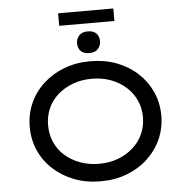

<svg xmlns="http://www.w3.org/2000/svg" viewBox="-64 -1075 1116 1147"><g transform="rotate(-5 493.5 -501.0)"><path d="M493 10Q407 10 335.5 -17.5Q264 -45 210.5 -94Q157 -143 128 -208.5Q99 -274 99 -350Q99 -426 128 -491.5Q157 -557 210.5 -606Q264 -655 335.5 -682.5Q407 -710 493 -710Q579 -710 650.5 -683Q722 -656 775.5 -606.5Q829 -557 858.5 -491.5Q888 -426 888 -350Q888 -274 858.5 -208.5Q829 -143 775.5 -93.5Q722 -44 650.5 -17Q579 10 493 10ZM493 -95Q556 -95 607.5 -114.5Q659 -134 697.5 -168.5Q736 -203 757 -249.5Q778 -296 778 -350Q778 -404 757 -450.5Q736 -497 697.5 -531.5Q659 -566 607.5 -585.5Q556 -605 493 -605Q431 -605 379 -585.5Q327 -566 288.5 -532Q250 -498 229.5 -451.5Q209 -405 209 -350Q209 -296 229.5 -249Q250 -202 288.5 -168Q327 -134 379 -114.5Q431 -95 493 -95ZM493 -759Q458 -759 441 -777Q424 -795 424 -824Q424 -849 441 -869Q458 -889 493 -889Q528 -889 545 -871Q562 -853 562 -824Q562 -799 545 -779Q528 -759 493 -759ZM327 -937V-1012H658V-937Z"/></g></svg>

Font: Lexend Mega
Style: Regular
Weight: 400
Designer: Bonnie Shaver-Troup, Thomas Jockin
Foundry: Lexend
Version: Version 1.007